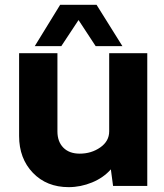

<svg xmlns="http://www.w3.org/2000/svg" viewBox="-20 -770 678 795"><path d="M233.9 -579.1H124L229 -750H379.9L486.8 -579.1H376L305.2 -687ZM589.8 -549.8V0H448.2L439 -68.8Q408.7 -34.2 361.3 -14.6Q314 4.9 264.2 4.9Q173.3 4.9 116.2 -54.4Q59.1 -113.8 59.1 -207V-549.8H217.8V-226.1Q217.8 -183.6 242.2 -158.7Q266.6 -133.8 310.1 -133.8Q358.4 -133.8 395.3 -159.7Q432.1 -185.5 432.1 -226.1V-549.8Z"/></svg>

Font: Oakes Grotesk Bold
Style: Regular
Weight: 700
Designer: Samuel Oakes
Foundry: Samuel Oakes
Version: Version 1.000;PS 001.000;hotconv 1.0.88;makeotf.lib2.5.64775